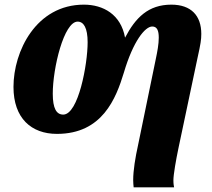

<svg xmlns="http://www.w3.org/2000/svg" viewBox="-20 -566 912 826"><path d="M555 240H729C728 234 726 227 726 209C726 186 737 122 748 70L830 -318C843 -376 846 -396 846 -420C846 -499 802 -546 717 -546C618 -546 563 -490 518 -404C500 -504 424 -546 341 -546C135 -546 38 -345 38 -192C38 -57 115 10 225 10C420 10 479 -142 513 -254C553 -389 604 -452 635 -452C656 -452 663 -434 663 -404C663 -376 657 -344 650 -311L574 58C562 112 553 167 553 209C553 219 554 231 555 240ZM252 -73C223 -73 207 -99 207 -163C207 -273 255 -473 314 -473C340 -473 357 -446 357 -384C357 -289 317 -73 252 -73Z"/></svg>

Font: Noto Serif Condensed Black
Style: Italic
Weight: 900
Width: 3
Italic angle: -12°
Designer: Monotype Design Team
Foundry: Monotype Imaging Inc.
Version: Version 2.013